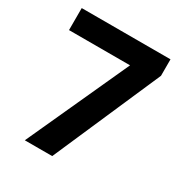

<svg xmlns="http://www.w3.org/2000/svg" viewBox="-168 -836 907 959"><g transform="rotate(30 286.0 -357.0)"><path d="M111 0 379 -587H27V-714H539V-619L269 0Z"/></g></svg>

Font: Noto Sans Ol Chiki
Style: Bold
Weight: 700
Designer: Monotype Design Team, Lewis McGuffie
Foundry: Monotype Imaging Inc.
Version: Version 2.003; ttfautohint (v1.8.4.7-5d5b)